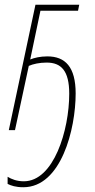

<svg xmlns="http://www.w3.org/2000/svg" viewBox="-20 -547 401 807"><path d="M78 240C237 240 298 -4 298 -154C298 -266 254 -310 179 -310C149 -310 124 -304 107 -297L150 -502H308L313 -527H129L17 0H43L101 -270C119 -278 146 -284 176 -284C237 -284 271 -250 271 -153C271 0 206 215 80 215C51 215 28 206 12 196V226C26 233 46 240 78 240Z"/></svg>

Font: Noto Sans Condensed Thin
Style: Italic
Weight: 100
Width: 3
Italic angle: -12°
Designer: Monotype Design Team
Foundry: Monotype Imaging Inc.
Version: Version 2.013